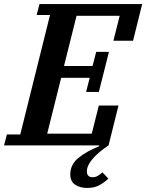

<svg xmlns="http://www.w3.org/2000/svg" viewBox="-50 -718 722 948"><path d="M380 210Q345 210 321 194Q297 178 297 143Q297 94 338 61Q379 28 440 4V0H-30L-16 -54H50L197 -644H131L145 -698H652L607 -517H510L541 -640H328L266 -392H407L425 -462H488L438 -264H375L393 -334H252L183 -58H403L438 -197H535L486 0Q437 32 408 65.5Q379 99 379 128Q379 157 407 157Q422 157 432.5 150.5Q443 144 456 133L485 164Q464 184 439.5 197Q415 210 380 210Z"/></svg>

Font: IBM Plex Serif SemiBold
Style: Italic
Weight: 600
Italic angle: -14°
Designer: Mike Abbink, Paul van der Laan, Pieter van Rosmalen
Foundry: Bold Monday
Version: Version 2.5